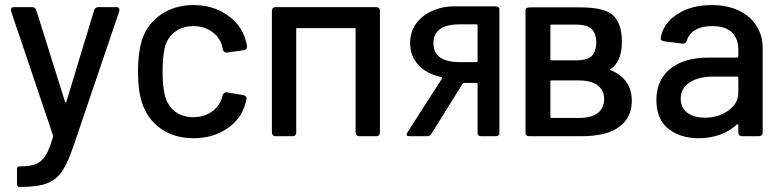

<svg xmlns="http://www.w3.org/2000/svg" viewBox="-20 -537 3076 757"><path d="M47 185V134Q47 119 53 119H59Q99 119 121.5 110Q144 101 159.5 76.5Q175 52 189 3Q190 1 189 -3L24 -492Q23 -494 23 -498Q23 -509 36 -509H106Q119 -509 123 -497L236 -137Q237 -133 239 -133Q241 -133 242 -137L351 -496Q352 -502 357 -505.5Q362 -509 368 -509H438Q446 -509 449 -504.5Q452 -500 450 -492L271 35Q248 104 225 138Q202 172 165 186Q128 200 61 200H54Q51 200 49 196Q47 192 47 185Z M539 -135Q524 -181 524 -256Q524 -325 539 -377Q559 -441 613.5 -479Q668 -517 743 -517Q818 -517 874 -479Q930 -441 947 -383Q952 -370 954 -355V-353Q954 -341 941 -339L876 -330H873Q862 -330 859 -341L856 -354Q848 -388 817 -411Q786 -434 742 -434Q699 -434 669 -411Q639 -388 630 -350Q621 -314 621 -255Q621 -197 630 -161Q640 -121 669.5 -98Q699 -75 742 -75Q785 -75 816 -97.5Q847 -120 856 -155L857 -159V-160Q858 -165 863 -169.5Q868 -174 874 -173L939 -162Q953 -159 952 -146Q951 -142 947 -127Q930 -66 874 -29Q818 8 743 8Q667 8 613 -30.5Q559 -69 539 -135Z M1148 -426V-15Q1148 -8 1144 -4Q1140 0 1133 0H1067Q1060 0 1056 -4Q1052 -8 1052 -15V-494Q1052 -501 1056 -505Q1060 -509 1067 -509H1463Q1470 -509 1474 -505Q1478 -501 1478 -494V-15Q1478 -8 1474 -4Q1470 0 1463 0H1397Q1390 0 1386 -4Q1382 -8 1382 -15V-426Z M1665 0H1595Q1583 0 1583 -7L1585 -13L1723 -228Q1724 -231 1720 -233Q1663 -245 1630 -280.5Q1597 -316 1597 -366Q1597 -410 1619.5 -442.5Q1642 -475 1683 -493.5Q1724 -512 1768 -512H1935Q1941 -512 1945 -509Q1949 -506 1949 -501V-11Q1949 -6 1945 -3Q1941 0 1935 0H1877Q1870 0 1866.5 -3Q1863 -6 1863 -11V-206Q1863 -210 1859 -210H1810Q1806 -210 1804 -207L1680 -8Q1676 0 1665 0ZM1858 -441H1793Q1741 -441 1715 -422.5Q1689 -404 1689 -366Q1689 -329 1715.5 -310.5Q1742 -292 1793 -292H1858Q1863 -292 1863 -295V-437Q1863 -441 1858 -441Z M2387 -261Q2471 -226 2471 -139Q2471 -73 2421 -36.5Q2371 0 2274 0H2067Q2060 0 2056 -3Q2052 -6 2052 -11V-497Q2052 -502 2056 -505Q2060 -508 2067 -508H2266Q2369 -508 2400.5 -473.5Q2432 -439 2432 -373Q2432 -295 2388 -265Q2382 -263 2387 -261ZM2150 -437V-302Q2150 -299 2155 -299H2249Q2298 -299 2314.5 -318Q2331 -337 2331 -369Q2331 -402 2314.5 -421Q2298 -440 2249 -440H2155Q2150 -440 2150 -437ZM2362 -146Q2362 -180 2337 -200Q2312 -220 2259 -220H2155Q2150 -220 2150 -216V-75Q2150 -72 2155 -72H2261Q2313 -72 2337.5 -92Q2362 -112 2362 -146Z M2987 -348V-15Q2987 -8 2983 -4Q2979 0 2972 0H2906Q2899 0 2895 -4Q2891 -8 2891 -15V-43Q2891 -46 2889 -47Q2887 -48 2885 -46Q2857 -20 2818.5 -6Q2780 8 2735 8Q2662 8 2615 -29.5Q2568 -67 2568 -143Q2568 -221 2622.5 -265.5Q2677 -310 2775 -310H2886Q2891 -310 2891 -315V-341Q2891 -385 2865.5 -409.5Q2840 -434 2788 -434Q2747 -434 2721.5 -419Q2696 -404 2688 -377Q2684 -364 2671 -365L2599 -374Q2592 -375 2588 -378.5Q2584 -382 2585 -387Q2594 -444 2649.5 -480.5Q2705 -517 2786 -517Q2847 -517 2892.5 -495.5Q2938 -474 2962.5 -435.5Q2987 -397 2987 -348ZM2891 -172V-230Q2891 -235 2886 -235H2793Q2734 -235 2699 -212Q2664 -189 2664 -148Q2664 -111 2690.5 -92Q2717 -73 2759 -73Q2812 -73 2851.5 -101Q2891 -129 2891 -172Z"/></svg>

Font: Barlow_Medium_SS
Style: Regular
Weight: 500
Designer: Jeremy Tribby
Foundry: Jeremy Tribby
Version: Version 1.101 August 23, 2024